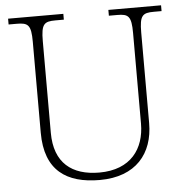

<svg xmlns="http://www.w3.org/2000/svg" viewBox="-52 -764 791 824"><g transform="rotate(-5 343.5 -352.0)"><path d="M345 10C501 10 577 -84 577 -215V-605C577 -679 590 -689 639 -689H672V-714H445V-689H481C529 -689 542 -679 542 -606V-216C542 -108 482 -22 346 -22C228 -22 153 -80 153 -210V-605C153 -679 166 -689 215 -689H251V-714H13V-689H48C97 -689 110 -679 110 -606V-214C110 -51 202 10 345 10Z"/></g></svg>

Font: Noto Serif Georgian ExtraLight
Style: Regular
Weight: 200
Designer: Monotype Design Team, Akaki Razmadze
Foundry: Google LLC
Version: Version 2.003